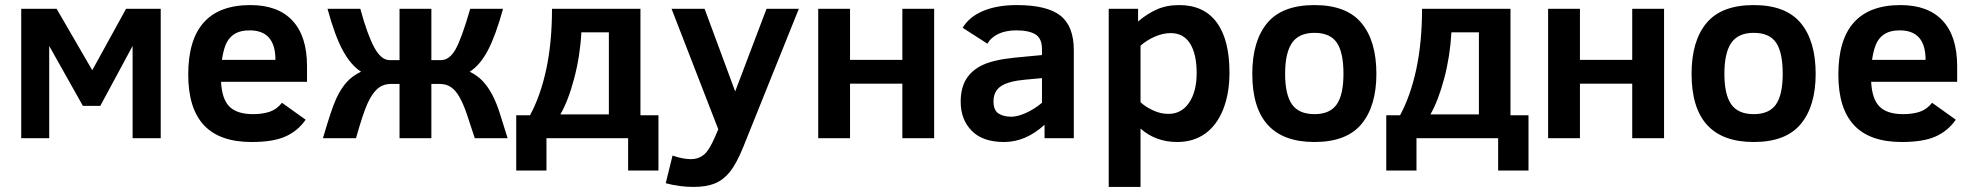

<svg xmlns="http://www.w3.org/2000/svg" viewBox="-20 -547 7810 760"><path d="M616.2 0H504.9V-365.2L377 -127.9H308.1L174.8 -365.2V0H64V-512.2H204.1L345.2 -269L479 -512.2H616.2Z M855 -223.1Q858.4 -154.8 888.2 -125Q918 -95.2 981.9 -95.2Q1019 -95.2 1047.1 -104.5Q1075.2 -113.8 1096.2 -140.1L1189.9 -73.2Q1159.2 -28.8 1110.1 -6.8Q1061 15.1 976.1 15.1Q849.6 15.1 787.4 -51.3Q725.1 -117.7 725.1 -252Q725.1 -526.9 971.2 -526.9Q1080.6 -526.9 1137.9 -465.1Q1195.3 -403.3 1195.3 -285.2V-223.1ZM1070.3 -310.1Q1070.3 -426.8 968.3 -426.8Q934.6 -426.8 913.1 -415.3Q891.6 -403.8 878.7 -381.1Q865.7 -358.4 858.4 -310.1Z M1687.5 -512.2V-309.1H1726.1Q1758.8 -309.1 1783 -351.3Q1807.1 -393.6 1841.3 -512.2H1971.2Q1942.4 -407.2 1911.4 -348.1Q1880.4 -289.1 1839.4 -263.2Q1870.1 -248 1891.1 -225.6Q1912.1 -203.1 1928.7 -171.6Q1945.3 -140.1 1958.7 -97.7Q1972.2 -55.2 1989.3 0H1859.4Q1841.3 -56.2 1827.4 -96.7Q1813.5 -137.2 1798.3 -163.6Q1783.2 -189.9 1764.6 -202.4Q1746.1 -214.8 1719.2 -214.8H1687.5V0H1561.5V-214.8H1528.3Q1496.1 -214.8 1474.4 -195.8Q1452.6 -176.8 1434.6 -137Q1416.5 -97.2 1389.2 0H1258.3Q1292 -115.2 1310.1 -154.8Q1328.1 -194.3 1351.1 -220.5Q1374 -246.6 1409.2 -263.2Q1369.6 -288.1 1337.6 -346.2Q1305.7 -404.3 1276.4 -512.2H1406.2Q1434.1 -409.7 1461.4 -359.4Q1488.8 -309.1 1521.5 -309.1H1561.5V-512.2Z M2023.4 127.9V-90.8H2078.1Q2120.1 -168.9 2142.6 -274.4Q2165 -379.9 2165 -512.2H2515.1V-90.8H2586.4V127.9H2466.3V0H2143.1V127.9ZM2390.1 -418.9H2281.2Q2276.4 -325.7 2252.9 -237.1Q2229.5 -148.4 2198.2 -94.2H2390.1Z M2642.1 68.8Q2683.1 83 2715.8 83Q2744.1 83 2765.6 65.9Q2787.1 48.8 2810.1 -4.9L2823.2 -35.2L2638.2 -512.2H2769L2890.1 -185.1L3014.2 -512.2H3142.1L2921.9 35.2Q2895 101.1 2869.6 132.8Q2844.2 164.6 2810.3 178.7Q2776.4 192.9 2725.1 192.9Q2669.4 192.9 2615.2 178.2Z M3677.7 0H3551.8V-215.8H3344.7V0H3218.8V-512.2H3344.7V-310.1H3551.8V-512.2H3677.7Z M4114.7 0V-53.2Q4040 15.1 3954.6 15.1Q3869.6 15.1 3826.2 -29.5Q3782.7 -74.2 3782.7 -144Q3782.7 -198.7 3804.9 -234.4Q3827.1 -270 3870.8 -290.3Q3914.6 -310.5 3996.6 -318.8L4104.5 -329.1V-352.1Q4104.5 -395 4078.6 -410.9Q4052.7 -426.8 4002.9 -426.8Q3961.9 -426.8 3932.4 -413.1Q3902.8 -399.4 3888.7 -374L3790.5 -437Q3816.4 -480.5 3871.6 -503.7Q3926.8 -526.9 4004.9 -526.9Q4124.5 -526.9 4177.5 -485.1Q4230.5 -443.4 4230.5 -348.1V0ZM4104.5 -237.8 4040.5 -231.9Q3972.7 -226.1 3942.6 -206.1Q3912.6 -186 3912.6 -146Q3912.6 -110.8 3932.1 -97.9Q3951.7 -85 3983.9 -85Q4006.8 -85 4039.8 -99.4Q4072.8 -113.8 4104.5 -140.1Z M4846.7 -259.8Q4846.7 -177.2 4821.8 -114.3Q4796.9 -51.3 4750.5 -18.1Q4704.1 15.1 4639.6 15.1Q4554.7 15.1 4494.6 -38.1V192.9H4368.7V-512.2H4484.9V-461.9Q4520 -492.2 4558.8 -509.5Q4597.7 -526.9 4647.9 -526.9Q4745.1 -526.9 4795.9 -458.5Q4846.7 -390.1 4846.7 -259.8ZM4716.8 -257.8Q4716.8 -332.5 4690.9 -374.3Q4665 -416 4613.8 -416Q4583 -416 4550.5 -401.6Q4518.1 -387.2 4494.6 -366.2V-142.1Q4514.6 -124 4544.2 -110.1Q4573.7 -96.2 4605 -96.2Q4656.7 -96.2 4686.8 -140.4Q4716.8 -184.6 4716.8 -257.8Z M5428.2 -254.9Q5428.2 -127 5369.1 -55.9Q5310.1 15.1 5183.1 15.1Q4937 15.1 4937 -254.9Q4937 -384.8 4996.1 -455.8Q5055.2 -526.9 5183.1 -526.9Q5310.1 -526.9 5369.1 -455.8Q5428.2 -384.8 5428.2 -254.9ZM5297.9 -254.9Q5297.9 -339.4 5271.5 -378.2Q5245.1 -417 5183.1 -417Q5121.6 -417 5094.2 -377.2Q5066.9 -337.4 5066.9 -254.9Q5066.9 -172.9 5094 -134Q5121.1 -95.2 5183.1 -95.2Q5244.1 -95.2 5271 -133.5Q5297.9 -171.9 5297.9 -254.9Z M5467.3 127.9V-90.8H5522Q5564 -168.9 5586.4 -274.4Q5608.9 -379.9 5608.9 -512.2H5959V-90.8H6030.3V127.9H5910.2V0H5586.9V127.9ZM5834 -418.9H5725.1Q5720.2 -325.7 5696.8 -237.1Q5673.3 -148.4 5642.1 -94.2H5834Z M6566.9 0H6440.9V-215.8H6233.9V0H6107.9V-512.2H6233.9V-310.1H6440.9V-512.2H6566.9Z M7167 -254.9Q7167 -127 7107.9 -55.9Q7048.8 15.1 6921.9 15.1Q6675.8 15.1 6675.8 -254.9Q6675.8 -384.8 6734.9 -455.8Q6793.9 -526.9 6921.9 -526.9Q7048.8 -526.9 7107.9 -455.8Q7167 -384.8 7167 -254.9ZM7036.6 -254.9Q7036.6 -339.4 7010.3 -378.2Q6983.9 -417 6921.9 -417Q6860.4 -417 6833 -377.2Q6805.7 -337.4 6805.7 -254.9Q6805.7 -172.9 6832.8 -134Q6859.9 -95.2 6921.9 -95.2Q6982.9 -95.2 7009.8 -133.5Q7036.6 -171.9 7036.6 -254.9Z M7386.7 -223.1Q7390.1 -154.8 7419.9 -125Q7449.7 -95.2 7513.7 -95.2Q7550.8 -95.2 7578.9 -104.5Q7606.9 -113.8 7627.9 -140.1L7721.7 -73.2Q7690.9 -28.8 7641.8 -6.8Q7592.8 15.1 7507.8 15.1Q7381.3 15.1 7319.1 -51.3Q7256.8 -117.7 7256.8 -252Q7256.8 -526.9 7502.9 -526.9Q7612.3 -526.9 7669.7 -465.1Q7727.1 -403.3 7727.1 -285.2V-223.1ZM7602.1 -310.1Q7602.1 -426.8 7500 -426.8Q7466.3 -426.8 7444.8 -415.3Q7423.3 -403.8 7410.4 -381.1Q7397.5 -358.4 7390.1 -310.1Z"/></svg>

Font: Clear Sans
Style: Bold
Weight: 700
Foundry: Intel Corporation
Version: Version 1.00